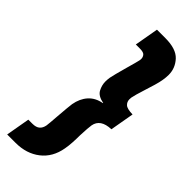

<svg xmlns="http://www.w3.org/2000/svg" viewBox="-354 -942 1201 1201"><g transform="rotate(45 246.0 -342.0)"><path d="M462 -263Q369 -260 357 -192Q353 -169 350 -97Q350 -66 348 -32.5Q346 1 341 27Q325 119 259.5 170Q194 221 98 221H24L52 62H88Q120 62 136.5 48Q153 34 158 7Q161 -13 166 -83Q173 -173 177 -200Q187 -257 220 -294Q253 -331 309 -341V-343Q257 -353 240.5 -384Q224 -415 224 -448Q224 -465 227 -484Q232 -511 257 -601Q277 -671 281 -690Q283 -698 283 -706Q283 -722 273 -734Q263 -746 231 -746H195L223 -905H297Q393 -905 434 -860.5Q475 -816 475 -757Q475 -735 471 -711Q467 -685 457 -651.5Q447 -618 437 -587Q414 -515 410 -491Q409 -483 409 -475Q409 -453 425 -438Q441 -423 490 -422Z"/></g></svg>

Font: Fz Poppins ExtBd
Style: Italic
Weight: 800
Italic angle: -10°
Designer: Ninad Kale (Devanagari), Jonny Pinhorn (Latin)
Foundry: Indian Type Foundry
Version: Vit hóa bi Vntype.Com & FontZin.Com